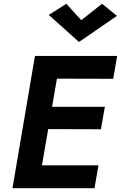

<svg xmlns="http://www.w3.org/2000/svg" viewBox="-20 -996 640 1016"><path d="M135 0H480L501 -121H156ZM234 -580 579 -579 600 -700H255ZM188 -313 514 -312 535 -431H209ZM165 -700 46 0H181L302 -700ZM410 -889 331 -976 238 -917 398 -774 599 -912 520 -976Z"/></svg>

Font: Jost SemiBold
Style: Italic
Weight: 600
Italic angle: -5°
Version: Version 3.710